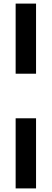

<svg xmlns="http://www.w3.org/2000/svg" viewBox="-20 -828 288 1068"><path d="M67 -418V-808H180.5V-418ZM67 220V-170H180.5V220Z"/></svg>

Font: Encode Sans SC SemiCondensed SemiBold
Style: Regular
Weight: 600
Width: 4
Designer: Multiple Designers
Foundry: Impallari Type
Version: Version 3.002